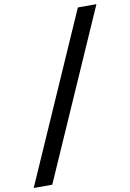

<svg xmlns="http://www.w3.org/2000/svg" viewBox="-162 -842 732 1080"><g transform="rotate(-10 203.5 -301.5)"><path d="M-59.5 177 361.5 -780H467.5L46.5 177Z"/></g></svg>

Font: Merriweather Light 18pt ExtraBold
Style: Italic
Weight: 800
Italic angle: -7.8°
Version: Version 2.101